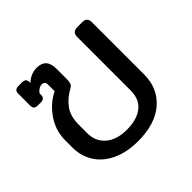

<svg xmlns="http://www.w3.org/2000/svg" viewBox="-136 -674 838 838"><g transform="rotate(-45 282.5 -255.0)"><path d="M51 -168V-213Q51 -273 85.5 -323Q120 -373 170 -397V-437Q170 -448 165.5 -453Q161 -458 150 -458Q141 -458 131.5 -451.5Q122 -445 117 -437V-429Q117 -405 94 -405H73Q50 -405 50 -428V-502Q50 -525 73 -525H98Q121 -525 121 -502V-497Q131 -508 148.5 -516.5Q166 -525 187 -525Q245 -525 245 -461V-398Q245 -381 242 -372.5Q239 -364 229 -358Q188 -336 164.5 -303.5Q141 -271 141 -220V-167Q141 -116 176.5 -85.5Q212 -55 274 -55Q336 -55 371.5 -82.5Q407 -110 407 -165V-495Q407 -525 438 -525H468Q484 -525 491 -517.5Q498 -510 498 -495V-173Q498 -88 439 -36.5Q380 15 274 15Q205 15 154.5 -8.5Q104 -32 77.5 -73.5Q51 -115 51 -168Z"/></g></svg>

Font: Mitr Light
Style: Regular
Weight: 300
Designer: Thanarat Vachiruckul
Foundry: Cadson Demak
Version: Version 1.003